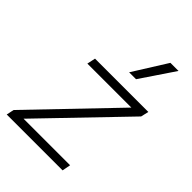

<svg xmlns="http://www.w3.org/2000/svg" viewBox="-211 -811 904 904"><g transform="rotate(45 241.0 -358.5)"><path d="M378 -717H432L318 -548H272ZM13 -38 397 -438H104L113 -480H468L459 -441L75 -42H385L377 0H5Z"/></g></svg>

Font: Prompt ExtraLight
Style: Italic
Weight: 275
Italic angle: -12°
Designer: Katatrad Team
Foundry: CadsonDemak
Version: Version 1.000